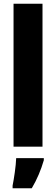

<svg xmlns="http://www.w3.org/2000/svg" viewBox="-20 -780 298 1021"><path d="M206 0V-760H52V0ZM213 72V61H66C65 101 54 173 47 207V221H149C176 176 198 124 213 72Z"/></svg>

Font: Noto Sans Bengali ExtraCondensed ExtraBold
Style: Regular
Weight: 800
Width: 2
Designer: Joana Ranito - Universal Thirst; Jelle Bosma - Monotype Design Team
Foundry: Universal Thirst ehf.
Version: Version 3.000